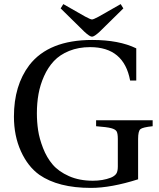

<svg xmlns="http://www.w3.org/2000/svg" viewBox="-20 -902 774 937"><path d="M48 -333Q48 -485 123 -584Q218 -707 430 -707Q561 -707 645 -666V-509H615Q585 -672 420 -672Q363 -672 317.5 -653.5Q272 -635 243 -604Q214 -573 195 -530.5Q176 -488 168 -443.5Q160 -399 160 -349Q160 -307 166 -266.5Q172 -226 190 -179.5Q208 -133 237 -99Q266 -65 316.5 -42.5Q367 -20 433 -20Q482 -20 521 -35Q538 -42 546.5 -53Q555 -64 555 -89V-224Q555 -251 549 -261Q543 -271 522.5 -276.5Q502 -282 449 -286V-315H725V-286Q676 -281 665 -271.5Q654 -262 654 -224V-27Q522 15 424 15Q264 15 172 -49Q116 -89 82 -164Q48 -239 48 -333ZM276 -861 289 -882 396 -821Q422 -807 429 -807Q436 -807 462 -821L569 -882L582 -861L466 -747Q440 -723 429 -723Q418 -723 392 -747Z"/></svg>

Font: Heuristica
Style: Regular
Weight: 400
Version: Version 1.0.1 ; ttfautohint (v1.4.1)